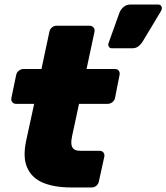

<svg xmlns="http://www.w3.org/2000/svg" viewBox="-20 -823 731 843"><path d="M291 0Q220 0 170.5 -20Q121 -40 100 -85.5Q79 -131 95 -206L130 -367H51Q40 -367 34 -374.5Q28 -382 30 -393L51 -494Q53 -505 62.5 -512.5Q72 -520 83 -520H162L197 -684Q199 -695 208 -702.5Q217 -710 228 -710H373Q384 -710 390.5 -702.5Q397 -695 395 -684L360 -520H485Q496 -520 501.5 -512.5Q507 -505 505 -494L485 -393Q483 -382 473.5 -374.5Q464 -367 453 -367H327L296 -223Q292 -204 293.5 -190Q295 -176 304 -168.5Q313 -161 332 -161H417Q428 -161 434 -153.5Q440 -146 438 -135L414 -26Q412 -15 403 -7.5Q394 0 384 0ZM471 -611Q463 -611 458.5 -617Q454 -623 456 -632L504 -766Q509 -780 521.5 -791.5Q534 -803 552 -803H674Q683 -803 687.5 -797Q692 -791 690 -782Q689 -781 688.5 -778.5Q688 -776 686 -773L606 -640Q600 -630 589 -620.5Q578 -611 560 -611Z"/></svg>

Font: Rubik ExtraBold
Style: Italic
Weight: 800
Italic angle: -12°
Designer: Hubert and Fischer
Foundry: Hubert and Fischer
Version: Version 2.300;gftools[0.9.30]